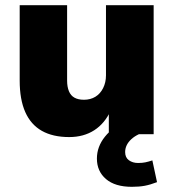

<svg xmlns="http://www.w3.org/2000/svg" viewBox="-20 -518 670 741"><path d="M247 11Q184 11 141.5 -13Q99 -37 77.5 -85.5Q56 -134 56 -207V-498H239V-207Q239 -183 246 -166Q253 -149 267.5 -141Q282 -133 304 -133Q329 -133 348 -144.5Q367 -156 378 -178Q389 -200 389 -227V-498H573V0H400V-93H408Q385 -42 344 -15.5Q303 11 247 11ZM489 203Q424 203 389 173Q354 143 354 94Q354 48 385 9.5Q416 -29 465 -49L516 0Q499 8 487 19Q475 30 469 42.5Q463 55 463 69Q463 90 477.5 100.5Q492 111 513 111Q529 111 541 108.5Q553 106 568 101L586 185Q560 195 538.5 199Q517 203 489 203Z"/></svg>

Font: Nunito Sans 10pt Black
Style: Regular
Weight: 900
Designer: Vernon Adams
Foundry: Vernon Adams
Version: Version 3.101;gftools[0.9.27]